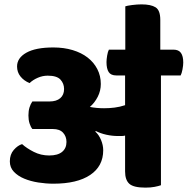

<svg xmlns="http://www.w3.org/2000/svg" viewBox="-20 -847 858 878"><path d="M716 -502V0Q705 4 687 7.5Q669 11 645 11Q591 11 571.5 -6.5Q552 -24 552 -63V-227Q544 -225 536 -225Q528 -225 520 -225Q493 -225 466 -231Q439 -237 418 -248L416 -245Q432 -231 442 -207Q452 -183 452 -160Q452 -87 392.5 -47Q333 -7 224 -7Q190 -7 155 -12.5Q120 -18 91 -30Q62 -42 43.5 -61.5Q25 -81 25 -109Q25 -141 43 -161.5Q61 -182 81 -188Q102 -169 134.5 -152.5Q167 -136 205 -136Q244 -136 264 -152.5Q284 -169 284 -198Q284 -223 268.5 -240Q253 -257 222 -257H128Q120 -267 115 -283Q110 -299 110 -319Q110 -340 115 -356Q120 -372 128 -383H206Q238 -383 255.5 -398Q273 -413 273 -440Q273 -465 256.5 -483Q240 -501 198 -501Q175 -501 153 -491.5Q131 -482 115 -467Q89 -478 73.5 -497.5Q58 -517 58 -543Q58 -582 100.5 -606Q143 -630 224 -630Q272 -630 312 -618Q352 -606 380.5 -584Q409 -562 425 -531Q441 -500 441 -463Q441 -432 427 -404.5Q413 -377 391 -358Q422 -352 456 -352Q480 -352 504 -355Q528 -358 552 -366V-502H512Q487 -502 477 -517.5Q467 -533 467 -563Q467 -575 470 -593Q473 -611 478 -620H553V-818Q561 -821 584 -824Q607 -827 627 -827Q670 -827 691.5 -813.5Q713 -800 713 -756V-620H773Q797 -620 807.5 -605Q818 -590 818 -561Q818 -548 814.5 -529.5Q811 -511 806 -502Z"/></svg>

Font: Baloo 2 ExtraBold
Style: Regular
Weight: 800
Designer: Sarang Kulkarni and Ek Type
Foundry: Ek Type
Version: Version 1.640;hotconv 1.0.111;makeotfexe 2.5.65597; ttfautoh